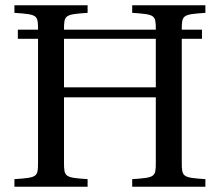

<svg xmlns="http://www.w3.org/2000/svg" viewBox="-20 -712 838 732"><path d="M35 0H314V-29C227 -35 224 -37 224 -93V-341H574V-93C574 -37 572 -35 484 -29V0H763V-29C676 -35 673 -37 673 -93V-564H750V-599H673C673 -655 676 -657 763 -663V-692H484V-663C572 -657 574 -655 574 -599H224C224 -655 227 -657 314 -663V-692H35V-663C123 -657 125 -655 125 -599H48V-564H125V-93C125 -37 123 -35 35 -29ZM224 -379V-564H574V-379Z"/></svg>

Font: Lingua Franca
Style: Regular
Weight: 400
Version: Version 1.19